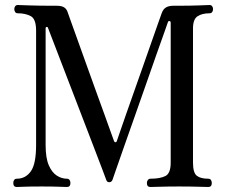

<svg xmlns="http://www.w3.org/2000/svg" viewBox="-20 -746 899 766"><path d="M47 0Q33 0 33 -16Q33 -23 36.5 -28Q40 -33 47 -33Q82 -33 103 -62.5Q124 -92 124 -167V-624Q124 -670 103 -681.5Q82 -693 51 -693Q44 -693 40.5 -698Q37 -703 37 -710Q37 -716 40.5 -721Q44 -726 51 -726Q59 -726 95.5 -724.5Q132 -723 207 -723Q226 -723 236 -716.5Q246 -710 250 -697Q252 -691 263 -660.5Q274 -630 290.5 -584Q307 -538 326 -485Q345 -432 364 -379.5Q383 -327 399 -283Q415 -239 424.5 -212Q434 -185 435 -183Q437 -178 441 -178.5Q445 -179 446 -183Q448 -189 458 -218Q468 -247 483.5 -291.5Q499 -336 517.5 -388Q536 -440 554 -491.5Q572 -543 587.5 -587Q603 -631 613 -659.5Q623 -688 625 -693Q631 -710 642.5 -716.5Q654 -723 670 -723Q744 -723 776.5 -724.5Q809 -726 816 -726Q823 -726 826.5 -721Q830 -716 830 -710Q830 -703 826.5 -698Q823 -693 816 -693Q786 -693 768 -681Q750 -669 750 -633V-97Q750 -57 765 -45Q780 -33 811 -33Q818 -33 821.5 -28Q825 -23 825 -16Q825 0 811 0Q801 0 771 -1Q741 -2 695 -2Q649 -2 620 -1Q591 0 580 0Q566 0 566 -16Q566 -23 570 -28Q574 -33 580 -33Q618 -33 639.5 -43.5Q661 -54 661 -97V-655Q661 -661 656.5 -662Q652 -663 650 -658Q649 -654 636.5 -619.5Q624 -585 605 -531Q586 -477 563.5 -412.5Q541 -348 518 -283Q495 -218 475.5 -162.5Q456 -107 443.5 -71Q431 -35 429 -29Q425 -19 416 -19Q407 -19 404 -28Q403 -31 390 -65.5Q377 -100 356 -154.5Q335 -209 310.5 -273Q286 -337 261.5 -400.5Q237 -464 216.5 -517.5Q196 -571 183.5 -603.5Q171 -636 171 -636Q170 -639 166 -638.5Q162 -638 162 -633V-168Q162 -116 174.5 -87Q187 -58 206.5 -45.5Q226 -33 247 -33Q254 -33 257.5 -28Q261 -23 261 -16Q261 0 247 0Q237 0 214.5 -1Q192 -2 147 -2Q95 -2 76.5 -1Q58 0 47 0Z"/></svg>

Font: Zen Old Mincho
Style: Regular
Weight: 400
Designer: Yoshimichi Ohira
Foundry: Positype
Version: Version 1.001